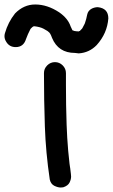

<svg xmlns="http://www.w3.org/2000/svg" viewBox="-122 -821 503 856"><path d="M194 -46Q195 -40 195 -34Q195 -21 188 -7Q181 7 160 14Q154 15 149 15Q136 15 120.5 7.5Q105 0 100 -20Q82 -141 78 -257.5Q74 -374 74 -495Q74 -515 88.5 -529.5Q103 -544 123 -544Q143 -544 157.5 -529.5Q172 -515 172 -495V-443Q172 -351 175 -265Q177 -207 182 -149L188 -91L190 -77Q190 -74 191 -71Q192 -59 194 -46ZM229 -583Q224 -583 212 -585Q138 -585 110 -652Q102 -675 94 -679Q94 -681 72 -693Q57 -701 31 -704Q26 -704 22 -700Q13 -692 13 -690Q2 -669 -6 -647Q-17 -611 -52 -611Q-81 -611 -95 -636Q-102 -647 -102 -660Q-102 -666 -100 -673Q-86 -722 -55 -761Q-16 -801 35 -801Q89 -801 142 -766Q181 -739 193 -703L201 -686Q203 -685 205.5 -684.5Q208 -684 209 -683Q219 -681 230 -681Q230 -683 234 -683Q236 -686 238.5 -688Q241 -690 241.5 -691Q242 -692 243 -692.5Q244 -693 245 -695Q255 -713 255.5 -715Q256 -717 257 -719Q263 -736 266.5 -755Q270 -774 288 -783Q301 -789 314 -789Q361 -784 361 -739Q356 -672 309 -620Q276 -586 229 -583Z"/></svg>

Font: Bad Comic
Style: Regular
Weight: 400
Designer: GGBotNet
Foundry: f0n7
Version: 0.9